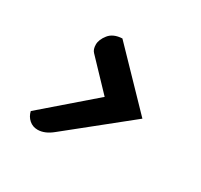

<svg xmlns="http://www.w3.org/2000/svg" viewBox="-108 -619 783 749"><g transform="rotate(30 283.5 -245.0)"><path d="M137 -8Q115 -8 99 -22Q83 -36 78 -58L300 -250L179 -377Q168 -388 168 -410Q168 -432 187 -456Q206 -480 246 -482L470 -250L202 -35Q169 -8 137 -8Z"/></g></svg>

Font: Sansita Swashed
Style: Bold
Weight: 700
Designer: Pablo Cosgaya
Foundry: Omnibus-Type
Version: Version 1.003; ttfautohint (v1.8.3)